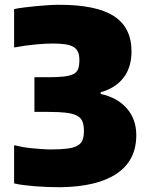

<svg xmlns="http://www.w3.org/2000/svg" viewBox="-20 -771 622 803"><path d="M232 12Q206 12 179 11Q152 10 126.5 8Q101 6 78 3Q55 0 39 -4V-163H43Q55 -160 73.5 -156.5Q92 -153 113 -151Q134 -149 155 -147.5Q176 -146 194 -146Q235 -146 261.5 -149.5Q288 -153 303.5 -161.5Q319 -170 325 -185Q331 -200 331 -223Q331 -247 325 -262.5Q319 -278 302.5 -287Q286 -296 257 -299.5Q228 -303 182 -303H124V-448H181Q222 -448 247.5 -451Q273 -454 287.5 -461.5Q302 -469 307 -483Q312 -497 312 -520Q312 -540 306.5 -553Q301 -566 288.5 -574Q276 -582 254.5 -585.5Q233 -589 200 -589Q171 -589 128.5 -585Q86 -581 43 -573H39V-733Q58 -737 82.5 -740Q107 -743 133 -745.5Q159 -748 183.5 -749.5Q208 -751 228 -751Q383 -751 456.5 -703.5Q530 -656 530 -556Q530 -490 497 -446.5Q464 -403 401 -385V-378Q471 -363 510.5 -317.5Q550 -272 550 -206Q550 -100 468.5 -45Q387 10 232 12Z"/></svg>

Font: Encode Sans Narrow
Style: Black
Weight: 900
Designer: Pablo Impallari, Andres Torresi
Foundry: Pablo Impallari, Andres Torresi
Version: Version 1.000; ttfautohint (v1.00) -l 8 -r 50 -G 200 -x 14 -